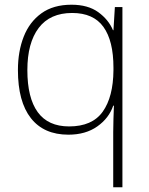

<svg xmlns="http://www.w3.org/2000/svg" viewBox="-20 -611 630 814"><path d="M460 -51Q460 -74 461 -107Q462 -140 463 -163H460Q442 -110 392.5 -75Q343 -40 270 -40Q166 -40 111 -110Q56 -180 56 -314Q56 -393 80.5 -455.5Q105 -518 155.5 -554.5Q206 -591 283 -591Q353 -591 396.5 -559.5Q440 -528 459 -483H461L467 -581H499V183H460ZM273 -75Q371 -75 415.5 -137.5Q460 -200 461 -313V-324Q461 -438 418.5 -497Q376 -556 286 -556Q192 -556 144 -492.5Q96 -429 96 -314Q96 -196 140 -135.5Q184 -75 273 -75Z"/></svg>

Font: Noto Sans Tamil UI ExtraLight
Style: Regular
Weight: 200
Designer: Jelle Bosma - Monotype Design Team
Foundry: Monotype Imaging Inc.
Version: Version 2.004; ttfautohint (v1.8.4.7-5d5b)